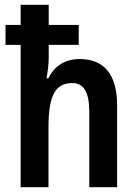

<svg xmlns="http://www.w3.org/2000/svg" viewBox="-20 -780 571 800"><path d="M183 -760H66V-676H3V-593H66V0H182V-249C182 -379 209 -434 281 -434C330 -434 352 -395 352 -313V0H468V-341C468 -469 414 -534 312 -534C254 -534 207 -507 182 -454H174C179 -483 183 -514 183 -539V-593H308V-676H183Z"/></svg>

Font: Noto Sans Lao UI Cond SemBd
Style: Regular
Weight: 600
Width: 3
Designer: Monotype Design Team
Foundry: Monotype Imaging Inc.
Version: Version 2.000